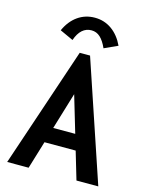

<svg xmlns="http://www.w3.org/2000/svg" viewBox="-122 -893 744 969"><g transform="rotate(15 250.0 -409.0)"><path d="M374 0 331 -145H168L124 0H12L223 -627H277L488 0ZM250 -418 192 -226H307ZM171 -680 101 -712Q124 -763 163 -790.5Q202 -818 252 -818Q301 -818 340 -790.5Q379 -763 403 -712L333 -680Q317 -716 297.5 -734Q278 -752 252 -752Q196 -752 171 -680Z"/></g></svg>

Font: Inconsolata
Style: Bold
Weight: 700
Monospace: yes
Designer: Raph Levien, Cyreal, Brenton Simpson
Foundry: Raph Levien, Cyreal, Google
Version: Version 3.100; ttfautohint (v1.8.4.7-5d5b)